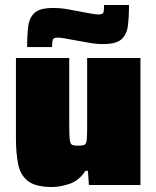

<svg xmlns="http://www.w3.org/2000/svg" viewBox="-20 -743 628 771"><path d="M189 8Q124 8 93 -15.5Q62 -39 53 -83Q44 -127 44 -191V-510H258V-241Q258 -200 260 -182.5Q262 -165 269.5 -161.5Q277 -158 293 -158Q311 -158 319 -161.5Q327 -165 328.5 -182.5Q330 -200 330 -241V-510H544V0H337L333 -57H323Q297 -17 258.5 -4.5Q220 8 189 8ZM89 -554Q89 -603 93.5 -638Q98 -673 119.5 -692Q141 -711 193 -711Q223 -711 254 -705.5Q285 -700 310 -695Q331 -691 348 -688Q365 -685 376 -685Q393 -685 395.5 -693.5Q398 -702 398 -723H498Q498 -675 493.5 -639.5Q489 -604 467.5 -585Q446 -566 394 -566Q364 -566 333.5 -572Q303 -578 277 -582Q256 -586 239 -589Q222 -592 211 -592Q195 -592 192 -583Q189 -574 189 -554Z"/></svg>

Font: Saira Black
Style: Regular
Weight: 900
Designer: Hector Gatti with collaboration of the Omnibus-Type team
Foundry: Omnibus-Type
Version: Version 1.100; ttfautohint (v1.8.3)